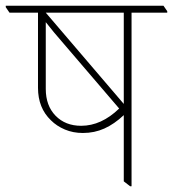

<svg xmlns="http://www.w3.org/2000/svg" viewBox="-44 -642 601 667"><path d="M244 -180Q210 -180 181.5 -192Q153 -204 133 -224Q88 -267 88 -337V-598H-11L-24 -617V-622H524L537 -603V-598H413V5H408L386 -12V-242Q353 -211 318.5 -195.5Q284 -180 244 -180ZM115 -598 386 -281V-598H115ZM115 -333Q115 -275 149 -240Q183 -205 238 -205Q308 -205 370 -265L144 -529Q129 -547 115 -565Z"/></svg>

Font: Noto Serif Devanagari Thin
Style: Regular
Weight: 100
Designer: Universal Thirst, Indian Type Foundry and the Monotype Design Team
Foundry: Monotype Imaging Inc.
Version: Version 2.004; ttfautohint (v1.8.4.7-5d5b)